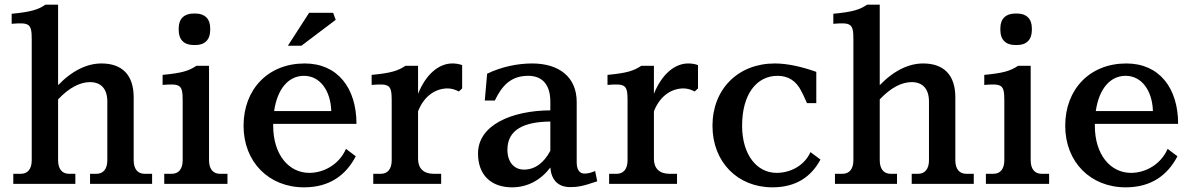

<svg xmlns="http://www.w3.org/2000/svg" viewBox="-20 -788 5105 823"><path d="M229 -101V-362C276 -412 323 -436 366 -436C412 -436 440 -408 440 -353V-101C440 -64 423 -43 393 -43H366V0H632V-43H600C570 -43 553 -64 553 -101V-371C553 -466 504 -516 415 -516C356 -516 292 -488 229 -423V-768H175C142 -746 113 -737 30 -729V-686C106 -692 116 -687 116 -620V-101C116 -64 99 -43 69 -43H37V0H303V-43H276C246 -43 229 -64 229 -101Z M876 -101V-506H822C789 -484 760 -475 677 -467V-424C753 -430 763 -425 763 -358V-101C763 -64 746 -43 716 -43H684V0H955V-43H923C893 -43 876 -64 876 -101ZM746 -659C746 -618 769 -595 810 -595H818C858 -595 881 -618 881 -659V-667C881 -707 858 -730 818 -730H810C769 -730 746 -707 746 -667Z M1408 -733H1305L1214 -592H1272L1419 -703ZM1024 -249C1024 -93 1133 15 1283 15C1394 15 1463 -38 1505 -118L1463 -150C1434 -83 1368 -47 1306 -47C1218 -47 1151 -125 1151 -249V-257H1508C1508 -411 1427 -516 1286 -516C1129 -516 1024 -405 1024 -249ZM1155 -312C1169 -408 1217 -463 1283 -463C1351 -463 1397 -401 1400 -312Z M1772 -107V-311C1799 -380 1850 -409 1899 -409C1915 -409 1931 -404 1947 -396L1961 -409V-509C1947 -514 1933 -516 1919 -516C1861 -516 1806 -470 1772 -386V-506H1718C1685 -484 1656 -475 1573 -467V-424C1649 -430 1659 -425 1659 -358V-101C1659 -64 1642 -43 1612 -43H1580V0H1871V-43H1839C1796 -43 1772 -66 1772 -107Z M2261 -516C2199 -516 2130 -502 2068 -472L2058 -357H2101C2132 -422 2171 -463 2244 -463C2304 -463 2339 -426 2339 -352V-315C2175 -314 2029 -253 2029 -130C2029 -37 2086 15 2175 15C2242 15 2299 -17 2339 -70C2343 -19 2370 14 2424 14C2454 14 2477 11 2540 -11L2531 -55C2510 -46 2498 -44 2485 -44C2464 -44 2452 -61 2452 -92V-351C2452 -459 2375 -516 2261 -516ZM2155 -146C2155 -233 2227 -266 2339 -267V-142C2312 -90 2273 -61 2226 -61C2184 -61 2155 -93 2155 -146Z M2783 -107V-311C2810 -380 2861 -409 2910 -409C2926 -409 2942 -404 2958 -396L2972 -409V-509C2958 -514 2944 -516 2930 -516C2872 -516 2817 -470 2783 -386V-506H2729C2696 -484 2667 -475 2584 -467V-424C2660 -430 2670 -425 2670 -358V-101C2670 -64 2653 -43 2623 -43H2591V0H2882V-43H2850C2807 -43 2783 -66 2783 -107Z M3439 -346H3479V-480C3420 -501 3357 -516 3301 -516C3143 -516 3034 -405 3034 -249C3034 -93 3142 15 3291 15C3394 15 3458 -32 3497 -104L3454 -136C3427 -76 3366 -47 3309 -47C3224 -47 3161 -125 3161 -249C3161 -384 3223 -463 3313 -463C3358 -463 3392 -442 3414 -399C3421 -385 3428 -372 3439 -346Z M3751 -101V-362C3798 -412 3845 -436 3888 -436C3934 -436 3962 -408 3962 -353V-101C3962 -64 3945 -43 3915 -43H3888V0H4154V-43H4122C4092 -43 4075 -64 4075 -101V-371C4075 -466 4026 -516 3937 -516C3878 -516 3814 -488 3751 -423V-768H3697C3664 -746 3635 -737 3552 -729V-686C3628 -692 3638 -687 3638 -620V-101C3638 -64 3621 -43 3591 -43H3559V0H3825V-43H3798C3768 -43 3751 -64 3751 -101Z M4398 -101V-506H4344C4311 -484 4282 -475 4199 -467V-424C4275 -430 4285 -425 4285 -358V-101C4285 -64 4268 -43 4238 -43H4206V0H4477V-43H4445C4415 -43 4398 -64 4398 -101ZM4268 -659C4268 -618 4291 -595 4332 -595H4340C4380 -595 4403 -618 4403 -659V-667C4403 -707 4380 -730 4340 -730H4332C4291 -730 4268 -707 4268 -667Z M4546 -249C4546 -93 4655 15 4805 15C4916 15 4985 -38 5027 -118L4985 -150C4956 -83 4890 -47 4828 -47C4740 -47 4673 -125 4673 -249V-257H5030C5030 -411 4949 -516 4808 -516C4651 -516 4546 -405 4546 -249ZM4677 -312C4691 -408 4739 -463 4805 -463C4873 -463 4919 -401 4922 -312Z"/></svg>

Font: LT Superior Serif Semibold
Style: Regular
Weight: 600
Designer: Daniel Lyons
Foundry: LyonsType
Version: Version 2.120;FEAKit 1.0